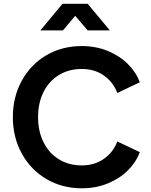

<svg xmlns="http://www.w3.org/2000/svg" viewBox="-20 -1006 814 1038"><path d="M49.5 -372.8Q49.5 -482 97.9 -570Q146.2 -658 231 -707.5Q315.8 -757 422 -757Q498.5 -757 562.9 -730.5Q627.2 -704 671.6 -659.6Q716 -615.2 735.8 -561.2L614.2 -503.5Q592 -562.2 541.5 -597.8Q491 -633.2 422 -633.2Q352.8 -633.2 298.9 -600.6Q245 -568 215.4 -508.8Q185.8 -449.5 185.8 -372.8Q185.8 -296 215.4 -236.8Q245 -177.5 298.9 -144.6Q352.8 -111.8 422 -111.8Q491 -111.8 541.5 -147.1Q592 -182.5 614.2 -241.2L735.8 -183.5Q716 -129.5 671.6 -85.1Q627.2 -40.8 562.9 -14.4Q498.5 12 422 12Q316.5 12 231.4 -37.9Q146.2 -87.8 97.9 -175.6Q49.5 -263.5 49.5 -372.8ZM317.8 -985.5H454L574 -841.5H454.2L364.8 -946.2H408.2L320.2 -841.5H198.2Z"/></svg>

Font: Trafiko Sans Variable
Style: Regular
Weight: 400
Designer: Gumpita Rahayu / Trafiko
Foundry: Tokotype / Trafiko
Version: Version 0.001;FEAKit 1.0